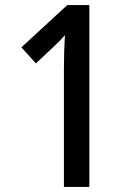

<svg xmlns="http://www.w3.org/2000/svg" viewBox="-20 -734 521 754"><path d="M331 0H231V-465Q231 -499 232 -531.5Q233 -564 235 -596Q218 -576 187 -547L121 -485L64 -548L244 -714H331Z"/></svg>

Font: Noto Sans Hebrew Condensed Medium
Style: Regular
Weight: 500
Width: 3
Designer: Monotype Design Team
Foundry: Monotype Imaging Inc.
Version: Version 2.004; ttfautohint (v1.8.4.7-5d5b)